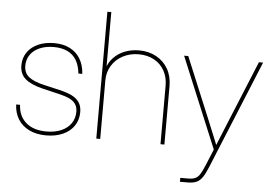

<svg xmlns="http://www.w3.org/2000/svg" viewBox="-60 -811 1560 1097"><g transform="rotate(5 720.5 -262.0)"><path d="M39.1 -154.3H61.5Q64.5 -89.8 107.2 -52.7Q149.9 -15.6 224.6 -15.6Q273.4 -15.6 309.8 -31.5Q346.2 -47.4 365.7 -76.2Q385.3 -105 385.3 -142.6Q385.3 -169.9 372.8 -187.5Q360.4 -205.1 336.7 -216.1Q313 -227.1 273.4 -236.3L184.1 -257.3Q115.2 -273.9 82.3 -302Q49.3 -330.1 49.3 -379.4Q49.3 -421.9 71.3 -454.3Q93.3 -486.8 133.3 -504.6Q173.3 -522.5 225.1 -522.5Q276.9 -522.5 314.9 -503.4Q353 -484.4 375 -448.2Q397 -412.1 400.4 -361.3H377.9Q373.5 -406.7 355 -437.7Q336.4 -468.8 303.7 -484.4Q271 -500 225.1 -500Q179.2 -500 144.5 -485.1Q109.9 -470.2 90.8 -442.9Q71.8 -415.5 71.8 -379.4Q71.8 -338.4 100.1 -315.7Q128.4 -293 188 -279.3L278.3 -258.3Q322.8 -248 350.6 -234.1Q378.4 -220.2 393.1 -198Q407.7 -175.8 407.7 -142.6Q407.7 -98.6 385.3 -64.7Q362.8 -30.8 321.3 -12Q279.8 6.8 224.6 6.8Q168.9 6.8 127.7 -13.2Q86.4 -33.2 63.7 -69.6Q41 -106 39.1 -154.3Z M534.7 0H512.2V-727.5H534.7V-398.4H528.8Q540 -439 567.4 -467Q594.7 -495.1 632.3 -509.3Q669.9 -523.4 712.4 -523.4Q767.6 -523.4 811 -499.8Q854.5 -476.1 878.7 -433.6Q902.8 -391.1 902.8 -335.9V0H880.4V-335.9Q880.4 -384.8 859.1 -422.4Q837.9 -460 799.8 -480.5Q761.7 -501 712.4 -501Q662.1 -501 621.6 -479.7Q581.1 -458.5 557.9 -420.7Q534.7 -382.8 534.7 -335.9Z M1009.8 181.6H1052.7Q1079.6 181.6 1094.7 175Q1109.9 168.5 1121.6 150.9Q1133.3 133.3 1148.9 95.2L1186.5 3.9L970.7 -515.6H994.6L1140.6 -164.1Q1181.6 -64.5 1201.7 -14.6H1194.3Q1215.3 -65.4 1225.3 -90.1Q1235.4 -114.7 1255.4 -164.1L1399.9 -515.6H1423.8L1169.9 103Q1152.8 145 1138.2 166Q1123.5 187 1104.2 195.6Q1085 204.1 1052.7 204.1H1009.8Z"/></g></svg>

Font: Intratopia Thin
Style: Regular
Weight: 100
Designer: Rasmus Andersson
Foundry: rsms
Version: Version 3.000;Glyphs 3.2.3 (3260)